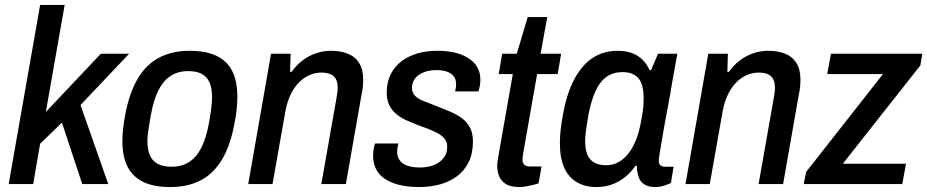

<svg xmlns="http://www.w3.org/2000/svg" viewBox="-20 -743 3743 775"><path d="M15 0 142 -723H241L165 -291L387 -526H501L305 -319L417 0H312L230 -248L142 -163L114 0Z M666 12Q603 12 560.5 -7.5Q518 -27 496 -68Q474 -109 474 -173Q474 -197 477 -223.5Q480 -250 485 -278Q502 -368 536 -425.5Q570 -483 622.5 -510.5Q675 -538 745 -538Q809 -538 852 -518.5Q895 -499 916.5 -458Q938 -417 938 -353Q938 -329 935.5 -303Q933 -277 927 -248Q911 -158 877 -100.5Q843 -43 791 -15.5Q739 12 666 12ZM672 -70Q714 -70 744 -89.5Q774 -109 793.5 -148.5Q813 -188 824 -249Q829 -277 831.5 -295.5Q834 -314 835 -327.5Q836 -341 836 -351Q836 -387 825.5 -410.5Q815 -434 794 -445Q773 -456 740 -456Q698 -456 668.5 -436.5Q639 -417 619.5 -378.5Q600 -340 589 -279Q584 -251 581 -231.5Q578 -212 576.5 -198.5Q575 -185 575 -174Q575 -138 585.5 -115Q596 -92 618 -81Q640 -70 672 -70Z M982 0 1074 -526H1153L1151 -453H1157Q1177 -481 1202.5 -500Q1228 -519 1257 -528.5Q1286 -538 1316 -538Q1354 -538 1383.5 -526.5Q1413 -515 1429.5 -489Q1446 -463 1446 -422Q1446 -408 1444.5 -392Q1443 -376 1439 -359L1376 0H1277L1338 -346Q1340 -358 1341.5 -368.5Q1343 -379 1343 -388Q1343 -411 1335.5 -424.5Q1328 -438 1313 -444Q1298 -450 1277 -450Q1253 -450 1229.5 -440Q1206 -430 1186.5 -410Q1167 -390 1153 -361Q1139 -332 1132 -294L1080 0Z M1672 12Q1625 12 1590 3Q1555 -6 1531.5 -22.5Q1508 -39 1497 -62.5Q1486 -86 1486 -114Q1486 -127 1488 -140Q1490 -153 1494 -164H1588Q1586 -156 1584.5 -147Q1583 -138 1583 -131Q1583 -109 1594.5 -94.5Q1606 -80 1626.5 -73.5Q1647 -67 1675 -67Q1697 -67 1716.5 -72Q1736 -77 1751.5 -87.5Q1767 -98 1776 -113.5Q1785 -129 1785 -151Q1785 -170 1775 -182.5Q1765 -195 1748 -204.5Q1731 -214 1710.5 -222Q1690 -230 1667 -238Q1644 -247 1621.5 -257Q1599 -267 1581 -281.5Q1563 -296 1552 -317Q1541 -338 1541 -369Q1541 -411 1557 -443Q1573 -475 1601 -496Q1629 -517 1665.5 -527.5Q1702 -538 1744 -538Q1784 -538 1816 -530.5Q1848 -523 1871 -508Q1894 -493 1906.5 -471.5Q1919 -450 1919 -422Q1919 -408 1916.5 -395Q1914 -382 1911 -374H1817Q1820 -386 1820.5 -392.5Q1821 -399 1821 -403Q1821 -423 1811 -435.5Q1801 -448 1783.5 -454Q1766 -460 1742 -460Q1718 -460 1700 -454.5Q1682 -449 1669 -439.5Q1656 -430 1649.5 -417Q1643 -404 1643 -388Q1643 -367 1657 -354.5Q1671 -342 1694 -333.5Q1717 -325 1744 -314Q1769 -304 1794.5 -293.5Q1820 -283 1841.5 -268Q1863 -253 1876 -230Q1889 -207 1889 -172Q1889 -123 1871.5 -88Q1854 -53 1824 -31Q1794 -9 1755 1.5Q1716 12 1672 12Z M2077 12Q2042 12 2023 0.5Q2004 -11 1995.5 -30Q1987 -49 1987 -74Q1987 -82 1988.5 -91Q1990 -100 1991 -109L2050 -444H1993L2007 -526H2066L2110 -674H2189L2162 -526H2245L2231 -444H2148L2092 -125Q2091 -121 2090 -111.5Q2089 -102 2089 -99Q2089 -85 2096.5 -78Q2104 -71 2120 -71H2166L2154 -3Q2143 1 2129.5 4Q2116 7 2102.5 9.5Q2089 12 2077 12Z M2388 12Q2342 12 2308.5 -7.5Q2275 -27 2257.5 -66Q2240 -105 2240 -164Q2240 -191 2243 -219Q2246 -247 2252 -278Q2267 -364 2297.5 -422Q2328 -480 2372 -509Q2416 -538 2472 -538Q2505 -538 2530 -529Q2555 -520 2573 -502.5Q2591 -485 2602 -460H2608L2636 -526H2714L2691 -398Q2686 -365 2678.5 -326Q2671 -287 2664 -248.5Q2657 -210 2651.5 -177Q2646 -144 2642.5 -122Q2639 -100 2639 -95Q2639 -82 2645.5 -76Q2652 -70 2665 -70H2699L2688 -4Q2677 1 2660 6.5Q2643 12 2623 12Q2596 12 2578 -0.5Q2560 -13 2555 -39Q2553 -46 2551.5 -54.5Q2550 -63 2551 -73L2545 -74Q2518 -34 2477.5 -11Q2437 12 2388 12ZM2428 -76Q2451 -76 2472.5 -86.5Q2494 -97 2512.5 -118.5Q2531 -140 2545 -173Q2559 -206 2567 -250Q2572 -276 2574.5 -293.5Q2577 -311 2577.5 -324.5Q2578 -338 2578 -348Q2578 -383 2569.5 -405.5Q2561 -428 2542 -440Q2523 -452 2493 -452Q2457 -452 2430.5 -434.5Q2404 -417 2386 -380Q2368 -343 2356 -284Q2351 -256 2348 -236Q2345 -216 2343.5 -201Q2342 -186 2342 -174Q2342 -123 2363 -99.5Q2384 -76 2428 -76Z M2747 0 2839 -526H2918L2916 -453H2922Q2942 -481 2967.5 -500Q2993 -519 3022 -528.5Q3051 -538 3081 -538Q3119 -538 3148.5 -526.5Q3178 -515 3194.5 -489Q3211 -463 3211 -422Q3211 -408 3209.5 -392Q3208 -376 3204 -359L3141 0H3042L3103 -346Q3105 -358 3106.5 -368.5Q3108 -379 3108 -388Q3108 -411 3100.5 -424.5Q3093 -438 3078 -444Q3063 -450 3042 -450Q3018 -450 2994.5 -440Q2971 -430 2951.5 -410Q2932 -390 2918 -361Q2904 -332 2897 -294L2845 0Z M3224 0 3234 -49 3544 -444H3319L3334 -526H3703L3695 -479L3382 -82H3637L3622 0Z"/></svg>

Font: Archivo SemiCondensed Medium
Style: Italic
Weight: 500
Width: 4
Italic angle: -10°
Designer: Hector Gatti
Foundry: Omnibus-Type
Version: Version 2.001